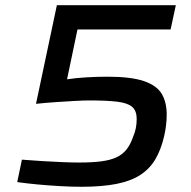

<svg xmlns="http://www.w3.org/2000/svg" viewBox="-20 -708 731 736"><path d="M292 8Q255 8 210.5 5.5Q166 3 123.5 -1Q81 -5 46 -10L64 -96Q101 -93 141.5 -90.5Q182 -88 219.5 -86.5Q257 -85 284 -85Q333 -85 368 -89.5Q403 -94 426.5 -105Q450 -116 465 -135Q480 -154 490 -183Q497 -199 500.5 -216Q504 -233 504 -252Q504 -283 487 -298Q470 -313 430.5 -318Q391 -323 323 -323Q300 -323 265.5 -321Q231 -319 193 -316.5Q155 -314 118 -310L198 -688H654L634 -595H277L237 -404Q269 -409 310.5 -411.5Q352 -414 392 -414Q481 -414 530.5 -397.5Q580 -381 599.5 -349Q619 -317 619 -269Q619 -249 616.5 -227.5Q614 -206 609 -185Q597 -134 575.5 -97.5Q554 -61 518 -37.5Q482 -14 426.5 -3Q371 8 292 8Z"/></svg>

Font: Saira SemiExpanded Medium
Style: Italic
Weight: 500
Width: 6
Italic angle: -12°
Designer: Hector Gatti with collaboration of the Omnibus-Type team
Foundry: Omnibus-Type
Version: Version 1.101